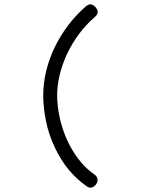

<svg xmlns="http://www.w3.org/2000/svg" viewBox="-20 -742 642 874"><path d="M370.1 -712.4Q381.3 -722.2 391.6 -722.2Q397 -722.2 402.8 -719Q408.7 -715.8 413.6 -710.7Q418.5 -705.6 421.6 -699.5Q424.8 -693.4 424.8 -687.5Q424.8 -676.3 412.1 -665Q371.6 -630.4 339.8 -587.4Q308.1 -544.4 285.9 -497.6Q263.7 -450.7 252 -402.3Q240.2 -354 240.2 -308.6Q240.2 -261.2 251 -210Q261.7 -158.7 283 -110.1Q304.2 -61.5 335.9 -19.3Q367.7 22.9 409.7 52.2Q417 57.6 420.7 64Q424.3 70.3 424.3 77.1Q424.3 84 421.4 90.1Q418.5 96.2 413.6 101.3Q408.7 106.4 403.1 109.4Q397.5 112.3 392.6 112.3Q382.3 112.3 372.6 104.5Q326.2 71.8 291.3 28.8Q256.3 -14.2 230.5 -68.8Q202.1 -127.9 189.5 -189.9Q176.8 -252 176.8 -308.1Q176.8 -362.8 190.2 -418.2Q203.6 -473.6 228.8 -526.1Q253.9 -578.6 289.8 -626.2Q325.7 -673.8 370.1 -712.4Z"/></svg>

Font: Erica Type
Style: Regular
Weight: 400
Designer: Peter Wiegel
Foundry: Peter Wiegel
Version: Version 1.000 2010 initial release